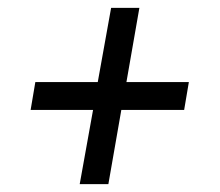

<svg xmlns="http://www.w3.org/2000/svg" viewBox="-20 -501 561 489"><path d="M183 -32 217 -221H58L70 -292H229L263 -481H335L302 -292H461L449 -221H289L256 -32Z"/></svg>

Font: Archivo Condensed
Style: Italic
Weight: 400
Width: 3
Italic angle: -10°
Designer: Hector Gatti
Foundry: Omnibus-Type
Version: Version 2.001